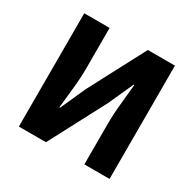

<svg xmlns="http://www.w3.org/2000/svg" viewBox="-145 -805 966 957"><g transform="rotate(30 338.0 -326.0)"><path d="M77 0V-652H223V-422Q223 -364 216 -300Q209 -236 204 -184H208L272 -327L443 -652H599V0H454V-231Q454 -289 460.5 -351Q467 -413 472 -467H468L404 -325L233 0Z"/></g></svg>

Font: Giro Regular
Style: Bold
Weight: 700
Designer: Paul D. Hunt
Foundry: Adobe Systems Incorporated
Version: Version 1.000;PS 1.0;hotconv 1.0.88;makeotf.lib2.5.647800